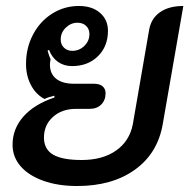

<svg xmlns="http://www.w3.org/2000/svg" viewBox="-20 -613 633 642"><path d="M22 -129Q22 -182 58 -223Q94 -264 162 -287V-293Q140 -288 129 -282Q100 -297 83.5 -328.5Q67 -360 67 -399Q67 -453 90.5 -497.5Q114 -542 154.5 -567.5Q195 -593 244 -593Q288 -593 314.5 -570Q341 -547 341 -510Q341 -458 307.5 -425Q274 -392 221 -392Q194 -392 174 -406Q154 -420 144 -446L139 -444Q144 -426 149 -415Q147 -403 147 -397Q147 -366 168 -349.5Q189 -333 227 -333H294Q313 -333 323 -324.5Q333 -316 333 -301Q333 -278 318.5 -263.5Q304 -249 280 -249H234Q187 -249 157 -222Q127 -195 127 -153Q127 -114 157.5 -96Q188 -78 253 -78Q323 -78 368 -109.5Q413 -141 424 -197L479 -515Q486 -552 515.5 -572.5Q545 -593 593 -593L524 -197Q507 -100 431 -45.5Q355 9 238 9Q174 9 125 -8.5Q76 -26 49 -57Q22 -88 22 -129ZM279 -499Q279 -516 268 -526.5Q257 -537 239 -537Q217 -537 200 -520.5Q183 -504 183 -481Q183 -464 194 -453.5Q205 -443 222 -443Q245 -443 262 -459.5Q279 -476 279 -499Z"/></svg>

Font: K2D Medium
Style: Italic
Weight: 500
Italic angle: -10°
Designer: Katatrad Aksorn Co.,Ltd.
Foundry: Cadson Demak Co.,Ltd.
Version: Version 1.000; ttfautohint (v1.6)